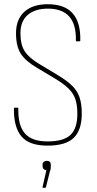

<svg xmlns="http://www.w3.org/2000/svg" viewBox="-20 -683 459 911"><path d="M205 8Q119 8 82 -35.5Q45 -79 46 -168Q46 -172 50 -172H64Q67 -172 67 -168Q65 -88 98 -50Q131 -12 206 -12Q282 -12 314.5 -43Q347 -74 347 -143Q347 -186 337 -214Q327 -242 304 -264Q281 -286 243 -309L156 -361Q101 -393 78.5 -428.5Q56 -464 56 -525Q56 -592 96 -627.5Q136 -663 206 -663Q287 -663 325 -619.5Q363 -576 361 -491Q361 -487 358 -487H342Q340 -487 340 -491Q342 -566 309 -604Q276 -642 207 -642Q147 -642 112 -612.5Q77 -583 77 -525Q77 -471 97.5 -439.5Q118 -408 167 -379L255 -326Q298 -300 322.5 -276Q347 -252 357.5 -221Q368 -190 368 -144Q368 -66 330 -29Q292 8 205 8ZM184 208Q181 208 182 204L200 125Q192 124 187 119Q182 114 182 105V98Q182 89 188 84.5Q194 80 202 80Q211 80 216 84.5Q221 89 221 98V105Q221 111 220.5 117Q220 123 217 129L198 205Q197 208 194 208Z"/></svg>

Font: Sofia Sans Condensed Thin
Style: Regular
Weight: 250
Version: Version 4.100